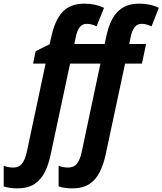

<svg xmlns="http://www.w3.org/2000/svg" viewBox="-132 -785 884 1045"><path d="M-37.6 240.2Q-57.6 240.2 -76.9 237.5Q-96.2 234.9 -111.8 229.5V117.7Q-99.6 122.1 -85.9 124.5Q-72.3 127 -60.1 127Q-28.3 127 -11.5 104.5Q5.4 82 14.2 40.5L116.2 -439H48.3L62 -506.3L138.2 -544.4L147.9 -587.9Q157.2 -629.4 171.4 -662.1Q185.5 -694.8 206.5 -718Q227.5 -741.2 257.3 -753.2Q287.1 -765.1 327.6 -765.1Q356.9 -765.1 383.5 -759.5Q410.2 -753.9 434.1 -742.2L393.6 -641.6Q381.8 -647.5 368.4 -651.4Q355 -655.3 340.8 -655.3Q314.9 -655.3 300.8 -635.5Q286.6 -615.7 280.3 -583L272.5 -545.4H437.5L446.8 -587.9Q455.6 -629.4 469.7 -662.1Q483.9 -694.8 505.1 -718Q526.4 -741.2 556.2 -753.2Q585.9 -765.1 626.5 -765.1Q655.8 -765.1 682.4 -759.5Q709 -753.9 732.4 -742.2L692.9 -641.6Q680.2 -647.5 666.7 -651.4Q653.3 -655.3 639.2 -655.3Q613.8 -655.3 599.6 -635.5Q585.4 -615.7 579.1 -583L571.3 -545.4H663.1L640.6 -439H548.8L442.9 56.6Q431.6 109.4 411.1 150.9Q390.6 192.4 354.7 216.3Q318.8 240.2 261.2 240.2Q241.2 240.2 221.9 237.5Q202.6 234.9 187 229.5V117.7Q199.2 122.1 212.6 124.5Q226.1 127 238.8 127Q270.5 127 287.6 104.5Q304.7 82 313 40.5L414.6 -439H249.5L143.6 56.6Q132.8 109.4 112.3 150.9Q91.8 192.4 55.9 216.3Q20 240.2 -37.6 240.2Z"/></svg>

Font: Open Sans SemiCondensed
Style: Bold Italic
Weight: 700
Width: 4
Italic angle: -12°
Designer: Monotype Design Team
Foundry: Monotype Imaging Inc.
Version: Version 3.003